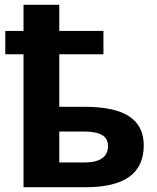

<svg xmlns="http://www.w3.org/2000/svg" viewBox="-20 -780 654 800"><path d="M78 -554H2V-651H78V-760H227V-651H411V-554H227V-335H332Q458 -335 518.5 -295Q579 -255 579 -174Q579 0 338 0H78ZM331 -103Q430 -103 430 -172Q430 -203 405 -217.5Q380 -232 329 -232H227V-103Z"/></svg>

Font: OpenSansMMV
Style: Bold
Weight: 700
Foundry: Ascender Corporation
Version: Version 4.001